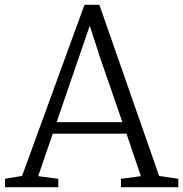

<svg xmlns="http://www.w3.org/2000/svg" viewBox="-20 -780 763 800"><path d="M72 -47 332 -760H394L643 -47L723 -35V0H484V-35L567 -46L507 -223H200L139 -46L223 -35V0H1V-35ZM397 -540 354 -673 216 -271H490Z"/></svg>

Font: Martel Light
Style: Regular
Weight: 300
Designer: Dan Reynolds
Foundry: Dan Reynolds
Version: Version 1.001; ttfautohint (v1.1) -l 5 -r 5 -G 72 -x 0 -D la